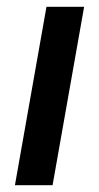

<svg xmlns="http://www.w3.org/2000/svg" viewBox="-20 -546 291 566"><path d="M24 0 117 -526H228L135 0Z"/></svg>

Font: Archivo SemiExpanded Medium
Style: Italic
Weight: 500
Width: 6
Italic angle: -10°
Designer: Hector Gatti
Foundry: Omnibus-Type
Version: Version 2.001